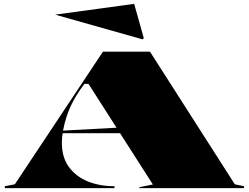

<svg xmlns="http://www.w3.org/2000/svg" viewBox="-20 -976 1291 996"><path d="M5 0V-10L57 -20L514 -708H758L1198 -20L1246 -10V0H703V-5L773 -19L439 -541H418L412 -533Q353 -454 327 -375.5Q301 -297 301 -235Q301 -159 338 -109Q375 -59 436.5 -34.5Q498 -10 574 -10V0ZM243 -285V-295L612 -315V-285ZM719 -772 266 -900 676 -956 726 -778Z"/></svg>

Font: Kalnia Expanded
Style: Bold
Weight: 700
Width: 7
Designer: Frida Medrano
Foundry: Frida Medrano
Version: Version 1.105